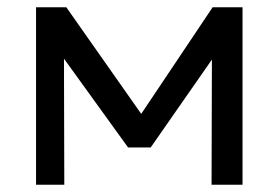

<svg xmlns="http://www.w3.org/2000/svg" viewBox="-20 -510 769 530"><path d="M79.5 0V-490H160H163L390 -167L350 -166L567 -490H649.5V0H564L565 -377.5L582 -370L396 -103H333.5L140 -371L156.5 -378.5L157.5 0Z"/></svg>

Font: Geologica Cursive Light
Style: Regular
Weight: 300
Designer: Sindre Bremnes, Frode Helland
Foundry: Monokrom Skriftforlag AS
Version: Version 1.010;gftools[0.9.28]